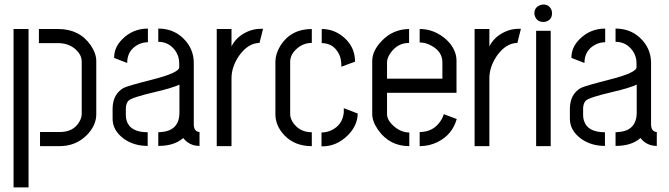

<svg xmlns="http://www.w3.org/2000/svg" viewBox="-20 -647 2963 850"><path d="M157.2 0V-62.5H244.1Q306.6 -62.5 332 -109.4Q341.8 -126 341.8 -143.6V-374Q341.8 -407.2 308.6 -433.6Q278.3 -456.1 237.3 -456.1H152.3V-518.6H237.3Q332 -518.6 381.8 -446.3Q406.2 -410.2 406.2 -377V-140.6Q406.2 -91.8 364.3 -48.8Q315.4 0 243.2 0ZM40 182.6V-518.6H106.4V182.6Z M478.5 -121.1Q478.5 -68.4 530.3 -31.2Q574.2 -1 633.8 -1V-61.5Q554.7 -61.5 540 -115.2Q537.1 -126 537.1 -136.7V-168Q538.1 -190.4 548.8 -201.2Q563.5 -215.8 665 -239.3Q747.1 -258.8 774.4 -272.5V-149.4Q774.4 -68.4 693.4 -62.5Q686.5 -61.5 680.7 -61.5V-1Q750 -1 789.1 -34.2Q790 -35.2 791 -36.1Q818.4 -1 863.3 -1V-62.5Q838.9 -64.5 837.9 -94.7V-368.2Q837.9 -433.6 789.1 -479.5Q745.1 -520.5 680.7 -520.5V-461.9Q727.5 -461.9 755.9 -422.9Q773.4 -398.4 773.4 -367.2V-349.6Q774.4 -325.2 655.3 -294.9Q543.9 -266.6 527.3 -257.8Q479.5 -230.5 478.5 -167ZM485.4 -390.6 543 -368.2Q543 -423.8 590.8 -449.2Q611.3 -460 634.8 -460V-520.5Q568.4 -520.5 521.5 -473.6Q484.4 -436.5 485.4 -390.6Z M939.5 0V-518.6H1004.9V-441.4Q1025.4 -483.4 1073.2 -505.9Q1102.5 -519.5 1133.8 -519.5H1144.5L1128.9 -457Q1077.1 -456.1 1037.1 -398.4Q1004.9 -350.6 1004.9 -299.8V0Z M1199.2 -141.6Q1199.2 -90.8 1238.3 -48.8Q1284.2 0 1360.4 0V-61.5Q1305.7 -61.5 1276.4 -105.5Q1264.6 -124 1264.6 -141.6V-373Q1264.6 -408.2 1298.8 -435.5Q1326.2 -457 1360.4 -457V-518.6Q1268.6 -518.6 1221.7 -445.3Q1200.2 -410.2 1199.2 -376ZM1404.3 -456.1Q1452.1 -456.1 1476.6 -415Q1488.3 -396.5 1490.2 -372.1Q1491.2 -367.2 1491.2 -351.6L1551.8 -374Q1551.8 -444.3 1494.1 -488.3Q1454.1 -518.6 1404.3 -518.6ZM1403.3 1Q1471.7 2 1522.5 -50.8Q1563.5 -93.8 1563.5 -144.5L1502 -168V-148.4Q1496.1 -93.8 1447.3 -70.3Q1425.8 -60.5 1403.3 -60.5Z M1627.9 -141.6V-378.9Q1628.9 -423.8 1670.9 -466.8Q1719.7 -517.6 1791 -518.6V-457Q1739.3 -457 1708 -411.1Q1693.4 -389.6 1693.4 -371.1V-298.8H1938.5V-371.1Q1938.5 -418 1890.6 -444.3Q1865.2 -459 1837.9 -459V-518.6Q1904.3 -518.6 1957 -470.7Q2000 -429.7 2001 -379.9V-236.3H1693.4V-141.6Q1693.4 -113.3 1727.5 -85Q1757.8 -60.5 1792 -60.5V0Q1705.1 0 1654.3 -71.3Q1627.9 -109.4 1627.9 -141.6ZM1837.9 0V-62.5Q1899.4 -62.5 1931.6 -113.3Q1941.4 -127.9 1944.3 -141.6L2002 -120.1Q1982.4 -50.8 1918 -18.6Q1880.9 0 1837.9 0Z M2081.1 0V-518.6H2146.5V-441.4Q2167 -483.4 2214.8 -505.9Q2244.1 -519.5 2275.4 -519.5H2286.1L2270.5 -457Q2218.8 -456.1 2178.7 -398.4Q2146.5 -350.6 2146.5 -299.8V0Z M2345.7 -587.9Q2345.7 -614.3 2371.1 -624Q2378.9 -627 2385.7 -627Q2412.1 -627 2421.9 -601.6Q2423.8 -594.7 2423.8 -587.9Q2423.8 -560.5 2398.4 -551.8Q2391.6 -549.8 2385.7 -549.8Q2358.4 -549.8 2348.6 -574.2Q2345.7 -581.1 2345.7 -587.9ZM2353.5 0V-510.7H2418V0Z M2502.9 -121.1Q2502.9 -68.4 2554.7 -31.2Q2598.6 -1 2658.2 -1V-61.5Q2579.1 -61.5 2564.5 -115.2Q2561.5 -126 2561.5 -136.7V-168Q2562.5 -190.4 2573.2 -201.2Q2587.9 -215.8 2689.5 -239.3Q2771.5 -258.8 2798.8 -272.5V-149.4Q2798.8 -68.4 2717.8 -62.5Q2710.9 -61.5 2705.1 -61.5V-1Q2774.4 -1 2813.5 -34.2Q2814.5 -35.2 2815.4 -36.1Q2842.8 -1 2887.7 -1V-62.5Q2863.3 -64.5 2862.3 -94.7V-368.2Q2862.3 -433.6 2813.5 -479.5Q2769.5 -520.5 2705.1 -520.5V-461.9Q2752 -461.9 2780.3 -422.9Q2797.9 -398.4 2797.9 -367.2V-349.6Q2798.8 -325.2 2679.7 -294.9Q2568.4 -266.6 2551.8 -257.8Q2503.9 -230.5 2502.9 -167ZM2509.8 -390.6 2567.4 -368.2Q2567.4 -423.8 2615.2 -449.2Q2635.7 -460 2659.2 -460V-520.5Q2592.8 -520.5 2545.9 -473.6Q2508.8 -436.5 2509.8 -390.6Z"/></svg>

Font: Post No Bills Jaffna Medium
Style: Regular
Weight: 500
Designer: Kosala Senevirathne, Siva Puranthara, Lasantha Premarathna, Tharique Azeez
Foundry: Mooniak
Version: Version 1.220 ; ttfautohint (v1.6)